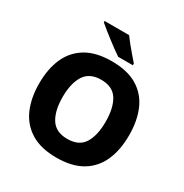

<svg xmlns="http://www.w3.org/2000/svg" viewBox="-209 -1094 1214 1268"><g transform="rotate(30 398.0 -460.5)"><path d="M741 -358Q741 -247 705 -164.5Q669 -82 593 -36Q517 10 398 10Q280 10 204 -36Q128 -82 91.5 -165Q55 -248 55 -359Q55 -470 91.5 -552Q128 -634 204 -679.5Q280 -725 399 -725Q518 -725 593.5 -679.5Q669 -634 705 -551.5Q741 -469 741 -358ZM234 -358Q234 -253 272.5 -193Q311 -133 398 -133Q487 -133 524.5 -193Q562 -253 562 -358Q562 -463 524.5 -523.5Q487 -584 399 -584Q311 -584 272.5 -523.5Q234 -463 234 -358ZM410 -931Q426 -909 448 -881.5Q470 -854 492.5 -828.5Q515 -803 531 -784V-771H419Q399 -784 372.5 -803.5Q346 -823 317.5 -845Q289 -867 264 -887Q239 -907 223 -921V-931Z"/></g></svg>

Font: Noto Sans Tamil ExtraBold
Style: Regular
Weight: 800
Designer: Jelle Bosma - Monotype Design Team
Foundry: Monotype Imaging Inc.
Version: Version 2.004; ttfautohint (v1.8.4.7-5d5b)